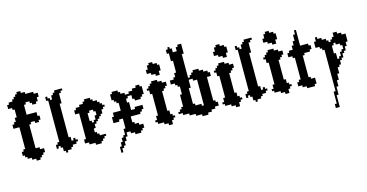

<svg xmlns="http://www.w3.org/2000/svg" viewBox="-152 -2070 6410 3355"><g transform="rotate(-15 3053.5 -393.0)"><path d="M285.7 0V35.7H357.1V0H392.9V-35.7H428.6V-71.4H464.3V-142.9H392.9V-178.6H321.4V-607.1H357.1V-642.9H428.6V-607.1H500V-642.9H535.7V-714.3H500V-785.7H321.4V-964.3H357.1V-1000H428.6V-964.3H464.3V-928.6H535.7V-964.3H571.4V-1035.7H607.1V-1107.1H535.7V-1142.9H392.9V-1178.6H321.4V-1214.3H250V-1178.6H214.3V-1142.9H178.6V-1107.1H142.9V-1071.4H71.4V-1035.7H35.7V-964.3H107.1V-928.6H142.9V-785.7H107.1V-714.3H71.4V-678.6H35.7V-607.1H142.9V-214.3H107.1V-178.6H71.4V-107.1H107.1V-71.4H142.9V-35.7H214.3V0Z M821.4 0V35.7H857.1V0H928.6V-35.7H964.3V-71.4H1035.7V-107.1H1071.4V-142.9H1035.7V-178.6H1000V-142.9H964.3V-214.3H928.6V-821.4H964.3V-1000H1000V-1035.7H1035.7V-1071.4H892.9V-1035.7H857.1V-1000H821.4V-928.6H785.7V-964.3H750V-1000H714.3V-928.6H750V-178.6H714.3V-142.9H678.6V-71.4H714.3V-107.1H750V-71.4H785.7V0Z M1178.6 -107.1V-35.7H1250V0H1357.1V35.7H1464.3V0H1500V-35.7H1535.7V-71.4H1571.4V-107.1H1464.3V-142.9H1428.6V-178.6H1392.9V-250H1428.6V-321.4H1464.3V-357.1H1500V-392.9H1535.7V-428.6H1571.4V-464.3H1607.1V-535.7H1642.9V-571.4H1678.6V-607.1H1642.9V-642.9H1607.1V-678.6H1571.4V-714.3H1500V-750H1464.3V-785.7H1357.1V-750H1321.4V-714.3H1250V-678.6H1178.6V-642.9H1142.9V-571.4H1214.3V-107.1ZM1392.9 -357.1V-392.9H1357.1V-535.7H1392.9V-571.4H1464.3V-535.7H1500V-464.3H1464.3V-392.9H1428.6V-357.1Z M2000 -35.7V0H2071.4V35.7H2178.6V0H2214.3V-35.7H2250V-107.1H2178.6V-142.9H2107.1V-178.6H2071.4V-285.7H2250V-321.4H2285.7V-357.1H2321.4V-428.6H2178.6V-392.9H2107.1V-535.7H2071.4V-607.1H2107.1V-642.9H2178.6V-571.4H2214.3V-535.7H2321.4V-571.4H2357.1V-607.1H2392.9V-750H2357.1V-785.7H2285.7V-750H2214.3V-714.3H2142.9V-678.6H2071.4V-714.3H2000V-750H1964.3V-785.7H1857.1V-750H1821.4V-642.9H1857.1V-607.1H1892.9V-571.4H1928.6V-428.6H1785.7V-357.1H1750V-250H1857.1V-285.7H1928.6V-107.1H1892.9V0H1857.1V35.7H1821.4V107.1H1785.7V178.6H1750V285.7H1785.7V214.3H1821.4V178.6H1857.1V107.1H1892.9V35.7H1928.6V-35.7Z M2607.1 -928.6V-892.9H2678.6V-857.1H2750V-928.6H2785.7V-1035.7H2750V-1071.4H2678.6V-1107.1H2607.1V-1071.4H2571.4V-1000H2535.7V-928.6ZM2678.6 -785.7H2571.4V-750H2535.7V-714.3H2500V-678.6H2464.3V-642.9H2500V-571.4H2535.7V-178.6H2500V-107.1H2464.3V-71.4H2500V-35.7H2607.1V0H2678.6V35.7H2750V-35.7H2785.7V-71.4H2821.4V-107.1H2785.7V-142.9H2750V-214.3H2714.3V-571.4H2750V-607.1H2785.7V-642.9H2821.4V-714.3H2750V-750H2678.6Z M3357.1 -142.9H3321.4V-178.6H3214.3V-214.3H3178.6V-500H3214.3V-642.9H3285.7V-607.1H3357.1ZM3428.6 -785.7H3321.4V-750H3285.7V-714.3H3250V-678.6H3214.3V-1107.1H3250V-1285.7H3178.6V-1250H3142.9V-1178.6H3071.4V-1250H3035.7V-1285.7H3000V-1250H2964.3V-1178.6H3000V-1035.7H3035.7V-821.4H3000V-750H2964.3V-714.3H2892.9V-642.9H2964.3V-607.1H3000V-571.4H3035.7V-428.6H3000V-214.3H2964.3V-178.6H2928.6V-142.9H2892.9V-107.1H2964.3V-71.4H3071.4V-35.7H3178.6V0H3285.7V35.7H3392.9V0H3464.3V-35.7H3535.7V-71.4H3607.1V-142.9H3571.4V-178.6H3535.7V-607.1H3607.1V-678.6H3571.4V-714.3H3500V-750H3428.6Z M3821.4 -928.6V-892.9H3892.9V-857.1H3964.3V-928.6H4000V-1035.7H3964.3V-1071.4H3892.9V-1107.1H3821.4V-1071.4H3785.7V-1000H3750V-928.6ZM3892.9 -785.7H3785.7V-750H3750V-714.3H3714.3V-678.6H3678.6V-642.9H3714.3V-571.4H3750V-178.6H3714.3V-107.1H3678.6V-71.4H3714.3V-35.7H3821.4V0H3892.9V35.7H3964.3V-35.7H4000V-71.4H4035.7V-107.1H4000V-142.9H3964.3V-214.3H3928.6V-571.4H3964.3V-607.1H4000V-642.9H4035.7V-714.3H3964.3V-750H3892.9Z M4250 0V35.7H4285.7V0H4357.1V-35.7H4392.9V-71.4H4464.3V-107.1H4500V-142.9H4464.3V-178.6H4428.6V-142.9H4392.9V-214.3H4357.1V-821.4H4392.9V-1000H4428.6V-1035.7H4464.3V-1071.4H4321.4V-1035.7H4285.7V-1000H4250V-928.6H4214.3V-964.3H4178.6V-1000H4142.9V-928.6H4178.6V-178.6H4142.9V-142.9H4107.1V-71.4H4142.9V-107.1H4178.6V-71.4H4214.3V0Z M4714.3 -928.6V-892.9H4785.7V-857.1H4857.1V-928.6H4892.9V-1035.7H4857.1V-1071.4H4785.7V-1107.1H4714.3V-1071.4H4678.6V-1000H4642.9V-928.6ZM4785.7 -785.7H4678.6V-750H4642.9V-714.3H4607.1V-678.6H4571.4V-642.9H4607.1V-571.4H4642.9V-178.6H4607.1V-107.1H4571.4V-71.4H4607.1V-35.7H4714.3V0H4785.7V35.7H4857.1V-35.7H4892.9V-71.4H4928.6V-107.1H4892.9V-142.9H4857.1V-214.3H4821.4V-571.4H4857.1V-607.1H4892.9V-642.9H4928.6V-714.3H4857.1V-750H4785.7Z M5071.4 -107.1H5035.7V-35.7H5107.1V0H5178.6V35.7H5321.4V0H5357.1V-107.1H5285.7V-142.9H5250V-535.7H5285.7V-571.4H5392.9V-607.1H5428.6V-678.6H5392.9V-714.3H5250V-1000H5214.3V-928.6H5178.6V-821.4H5142.9V-750H5107.1V-678.6H5035.7V-642.9H5000V-571.4H5071.4V-535.7H5107.1V-142.9H5071.4Z M5642.9 -535.7V214.3H5607.1V428.6H5571.4V500H5642.9V285.7H5678.6V142.9H5714.3V35.7H5750V-71.4H5785.7V-178.6H5821.4V-214.3H5857.1V-285.7H5892.9V-321.4H5928.6V-392.9H5964.3V-428.6H6000V-500H6035.7V-571.4H6071.4V-714.3H6000V-750H5928.6V-785.7H5857.1V-714.3H5821.4V-678.6H5785.7V-642.9H5750V-678.6H5714.3V-714.3H5642.9V-750H5571.4V-785.7H5535.7V-714.3H5500V-607.1H5571.4V-571.4H5607.1V-535.7ZM5785.7 -428.6V-571.4H5821.4V-607.1H5857.1V-571.4H5928.6V-535.7H5964.3V-464.3H5928.6V-428.6H5892.9V-357.1H5857.1V-321.4H5821.4V-428.6Z"/></g></svg>

Font: Gossip High Pixel
Style: Regular
Weight: 500
Width: 7
Designer: Deborah Khodanovich
Version: Version 1.001;Glyphs 3.3.1 (3343)